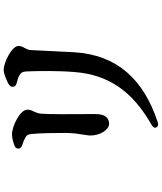

<svg xmlns="http://www.w3.org/2000/svg" viewBox="62 -875 876 1040"><g transform="rotate(-90 500.0 -355.0)"><path d="M330 54C335 63 345 66 359 61C589 -15 723 -158 737 -391L743 -511C745 -555 747 -599 749 -629C750 -641 755 -650 761 -661C765 -668 771 -677 771 -693C771 -729 681 -773 642 -773C622 -773 593 -761 567 -748C555 -741 549 -734 550 -723C550 -712 557 -706 572 -702C588 -698 602 -694 610 -689C630 -677 631 -670 633 -651C636 -590 637 -473 630 -392C616 -203 524 -75 344 28C330 36 325 45 330 54ZM236 -672C252 -667 264 -662 272 -657C289 -648 291 -643 294 -624C299 -585 300 -483 300 -435C299 -390 294 -361 290 -338C290 -335 289 -331 289 -329C287 -319 286 -311 286 -303C286 -248 319 -202 349 -202C380 -202 402 -222 402 -274V-324C401 -405 401 -534 404 -568C405 -586 411 -598 417 -612C422 -622 426 -630 426 -644C426 -686 334 -728 293 -728C275 -728 255 -723 235 -716C221 -712 215 -704 215 -694C215 -684 222 -676 236 -672Z"/></g></svg>

Font: 寒蝉锦书宋Pro Soft
Style: Regular
Weight: 700
Designer: 寒蝉锦书宋{Warren} 思源宋体{Ryoko NISHIZUKA 西塚涼子 (kana & ideographs); Frank Grießhammer (Latin, Greek & Cyrillic); Wenlong ZHANG 
Foundry: Adobe & ChillType
Version: Version 2.000;Glyphs 3.1.1 (3135)